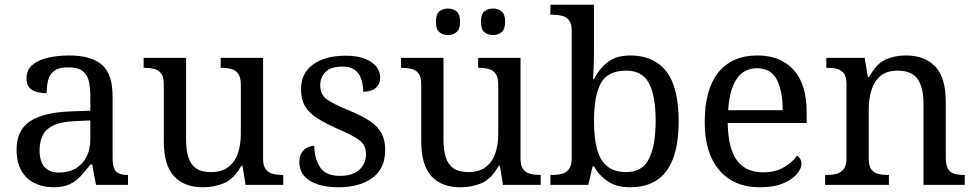

<svg xmlns="http://www.w3.org/2000/svg" viewBox="-20 -780 4118 810"><path d="M205 10Q161 10 125.5 -7.5Q90 -25 70 -60.5Q50 -96 50 -150Q50 -230 106.5 -268Q163 -306 278 -310L361 -313V-373Q361 -409 355 -436.5Q349 -464 329 -480Q309 -496 268 -496Q230 -496 210 -482Q190 -468 183.5 -443.5Q177 -419 177 -387Q135 -387 113.5 -401.5Q92 -416 92 -450Q92 -485 116.5 -506Q141 -527 182 -536.5Q223 -546 272 -546Q364 -546 409.5 -507Q455 -468 455 -373V-114Q455 -86 461 -70.5Q467 -55 481 -48.5Q495 -42 517 -42H520V0H385L369 -86H361Q340 -58 320 -36.5Q300 -15 273.5 -2.5Q247 10 205 10ZM228 -52Q269 -52 298.5 -69Q328 -86 344.5 -117.5Q361 -149 361 -191V-272L297 -269Q240 -267 207.5 -252Q175 -237 161 -210.5Q147 -184 147 -145Q147 -114 156 -93.5Q165 -73 183 -62.5Q201 -52 228 -52Z M836 10Q757 10 714 -36.5Q671 -83 671 -186V-426Q671 -456 659.5 -470.5Q648 -485 629.5 -489.5Q611 -494 589 -494H586V-536H765V-191Q765 -148 774.5 -117Q784 -86 807 -70Q830 -54 870 -54Q914 -54 942 -74.5Q970 -95 983 -131.5Q996 -168 996 -216V-422Q996 -454 985 -469Q974 -484 955.5 -489Q937 -494 914 -494H911V-536H1090V-109Q1090 -80 1101.5 -65.5Q1113 -51 1131.5 -46.5Q1150 -42 1172 -42H1175V0H1016L1003 -81H998Q967 -25 926 -7.5Q885 10 836 10Z M1408 10Q1358 10 1321 -2Q1284 -14 1263.5 -37.5Q1243 -61 1243 -96Q1243 -123 1254 -138Q1265 -153 1279.5 -159Q1294 -165 1306 -165Q1306 -113 1329.5 -75.5Q1353 -38 1414 -38Q1467 -38 1495.5 -63.5Q1524 -89 1524 -129Q1524 -154 1513.5 -170Q1503 -186 1476.5 -201.5Q1450 -217 1401 -238Q1350 -261 1316.5 -282.5Q1283 -304 1266.5 -332.5Q1250 -361 1250 -404Q1250 -472 1301.5 -508.5Q1353 -545 1438 -545Q1486 -545 1518.5 -532.5Q1551 -520 1567.5 -499Q1584 -478 1584 -453Q1584 -426 1565.5 -409.5Q1547 -393 1512 -393Q1512 -443 1491 -471Q1470 -499 1426 -499Q1375 -499 1353 -476.5Q1331 -454 1331 -419Q1331 -381 1359.5 -360.5Q1388 -340 1455 -313Q1508 -291 1541 -269Q1574 -247 1589.5 -218Q1605 -189 1605 -147Q1605 -69 1551 -29.5Q1497 10 1408 10Z M1922 10Q1843 10 1800 -36.5Q1757 -83 1757 -186V-426Q1757 -456 1745.5 -470.5Q1734 -485 1715.5 -489.5Q1697 -494 1675 -494H1672V-536H1851V-191Q1851 -148 1860.5 -117Q1870 -86 1893 -70Q1916 -54 1956 -54Q2000 -54 2028 -74.5Q2056 -95 2069 -131.5Q2082 -168 2082 -216V-422Q2082 -454 2071 -469Q2060 -484 2041.5 -489Q2023 -494 2000 -494H1997V-536H2176V-109Q2176 -80 2187.5 -65.5Q2199 -51 2217.5 -46.5Q2236 -42 2258 -42H2261V0H2102L2089 -81H2084Q2053 -25 2012 -7.5Q1971 10 1922 10ZM2060 -632Q2038 -632 2023.5 -644.5Q2009 -657 2009 -688Q2009 -720 2023.5 -732Q2038 -744 2060 -744Q2081 -744 2096 -732Q2111 -720 2111 -688Q2111 -657 2096 -644.5Q2081 -632 2060 -632ZM1870 -632Q1848 -632 1833.5 -644.5Q1819 -657 1819 -688Q1819 -720 1833.5 -732Q1848 -744 1870 -744Q1891 -744 1906 -732Q1921 -720 1921 -688Q1921 -657 1906 -644.5Q1891 -632 1870 -632Z M2639 10Q2581 10 2544.5 -14.5Q2508 -39 2486 -78H2480L2462 0H2302V-42H2310Q2333 -42 2351.5 -47Q2370 -52 2381 -67.5Q2392 -83 2392 -114V-650Q2392 -680 2380.5 -694.5Q2369 -709 2350.5 -713.5Q2332 -718 2310 -718H2302V-760H2486V-576Q2486 -559 2485.5 -532.5Q2485 -506 2484 -481.5Q2483 -457 2482 -446H2486Q2509 -492 2545 -519Q2581 -546 2639 -546Q2738 -546 2790.5 -479.5Q2843 -413 2843 -269Q2843 -173 2819.5 -111Q2796 -49 2750.5 -19.5Q2705 10 2639 10ZM2623 -54Q2689 -54 2717.5 -109.5Q2746 -165 2746 -270Q2746 -377 2717.5 -429.5Q2689 -482 2622 -482Q2544 -482 2515 -429.5Q2486 -377 2486 -269Q2486 -200 2498.5 -152Q2511 -104 2541 -79Q2571 -54 2623 -54Z M3185 10Q3076 10 3014.5 -62Q2953 -134 2953 -264Q2953 -404 3011 -475Q3069 -546 3175 -546Q3272 -546 3327.5 -486Q3383 -426 3383 -307V-261H3050Q3052 -152 3089.5 -102.5Q3127 -53 3199 -53Q3251 -53 3287.5 -74.5Q3324 -96 3342 -123Q3349 -120 3355 -111Q3361 -102 3361 -89Q3361 -69 3342 -46Q3323 -23 3284 -6.5Q3245 10 3185 10ZM3282 -315Q3282 -395 3257.5 -443.5Q3233 -492 3173 -492Q3118 -492 3087.5 -446.5Q3057 -401 3052 -315Z M3461 0V-42H3469Q3492 -42 3510.5 -47Q3529 -52 3540 -67.5Q3551 -83 3551 -114V-426Q3551 -456 3540 -470.5Q3529 -485 3511 -489.5Q3493 -494 3471 -494H3466V-536H3628L3641 -455H3646Q3677 -511 3715.5 -528.5Q3754 -546 3802 -546Q3881 -546 3925.5 -499.5Q3970 -453 3970 -350V-114Q3970 -83 3979.5 -67.5Q3989 -52 4006 -47Q4023 -42 4045 -42H4050V0H3876V-345Q3876 -410 3851.5 -446Q3827 -482 3766 -482Q3721 -482 3694.5 -459.5Q3668 -437 3656.5 -400Q3645 -363 3645 -320V-109Q3645 -80 3656 -65.5Q3667 -51 3685 -46.5Q3703 -42 3725 -42H3730V0Z"/></svg>

Font: Noto Serif Khmer
Style: Regular
Weight: 400
Designer: Danh Hong and the Monotype Design Team
Foundry: Monotype Imaging Inc.
Version: Version 2.003